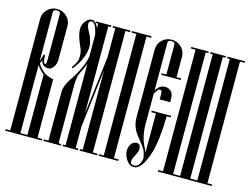

<svg xmlns="http://www.w3.org/2000/svg" viewBox="-108 -995 1552 1190"><g transform="rotate(15 667.5 -400.0)"><path d="M5 0V-10H35V-727Q35 -762 60.5 -787Q86 -812 122 -812Q158 -812 184 -787Q210 -762 210 -727V-510Q210 -483 195.5 -462.5Q181 -442 164 -442Q123 -442 115 -479Q115 -480 114.5 -480Q114 -480 114 -481Q113 -479 105 -459Q119 -433 145 -412Q168 -392 210 -385V-10H240V0ZM139 -403Q114 -424 100 -447V-10H145V-398Q144 -398 139 -403ZM138 -462Q145 -466 145 -487V-787Q145 -803 122 -803Q100 -803 100 -787V-471Q109 -498 113 -514Q113 -517 116 -518Q119 -519 121 -517Q123 -515 123 -512Q123 -467 138 -462Z M350 -793Q331 -793 331 -773Q331 -759 340 -741Q343 -733 350.5 -720Q358 -707 362 -696Q375 -660 375 -639Q375 -608 363 -575.5Q351 -543 341.5 -528Q332 -513 312 -485Q310 -482 307 -482.5Q304 -483 303 -485.5Q302 -488 304 -491Q328 -523 332 -546Q333 -555 333 -566Q333 -594 323 -616Q321 -620 316 -632Q311 -644 308.5 -650Q306 -656 302 -668Q298 -680 295.5 -688.5Q293 -697 291.5 -708Q290 -719 290 -730Q290 -758 307.5 -780.5Q325 -803 347 -803Q373 -803 388 -765Q388 -763 390 -759V-790H375V-800H472V-790H455V-230L500 -605V-790H483V-800H595V-790H565V-10H595V0H483V-10H500V-520L455 -145V-10H472V0H373V-10H390V-532Q385 -515 360 -466Q345 -438 345 -378V-10H362V0H250V-10H280V-322Q280 -360 311 -407Q377 -505 390 -578V-719Q373 -793 350 -793Z M730 0H605V-10H635V-790H605V-800H730V-790H700V-10H730Z M842 -491Q862 -519 895 -519Q915 -519 931 -504.5Q947 -490 947 -458V-435H880V-474Q880 -494 866 -494Q856 -494 845 -476L835 -460V-260Q835 -182 871 -115Q877 -102 880 -93V-345H850V-355H975V-345H949Q946 -196 923 -114Q886 12 831 12Q805 12 785 -17Q765 -46 765 -76Q765 -99 777.5 -118.5Q790 -138 813 -138Q838 -138 838 -106Q838 -86 823 -61Q808 -35 808 -18Q808 -10 813 -3Q823 2 831 2Q844 2 857 -8Q874 -27 877 -55Q873 -89 862 -109Q850 -130 824.5 -161Q799 -192 792 -205Q770 -244 770 -287V-727Q770 -762 795.5 -787Q821 -812 857 -812Q893 -812 919 -787Q945 -762 945 -727V-595H975V-585H850V-595H880V-787Q880 -803 857 -803Q835 -803 835 -787V-480Z M1330 -790H1300V-10H1330V0H985V-10H1015V-790H985V-800H1097V-790H1080V-10H1125V-790H1108V-800H1207V-790H1190V-10H1235V-790H1218V-800H1330Z"/></g></svg>

Font: Cathisma Unicode
Style: Normal
Weight: 400
Version: Version 1.0